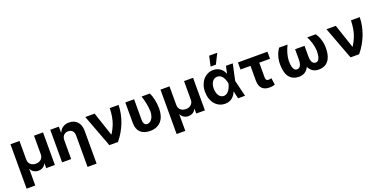

<svg xmlns="http://www.w3.org/2000/svg" viewBox="-15 -1801 5992 3021"><g transform="rotate(-20 2981.0 -291.0)"><path d="M60.4 -545.5H211.6V-232.2Q211.6 -207.7 220.5 -187.1Q229.4 -166.5 245.4 -151.8Q261.4 -137.1 283.7 -128.9Q306.1 -120.7 333.1 -120.7Q360.4 -120.7 382.8 -128.9Q405.2 -137.1 421.2 -151.8Q437.1 -166.5 446 -187.1Q454.9 -207.7 454.9 -232.2V-545.5H605.8V0H460.9V-77.4H456.7Q440 -41.9 407.1 -22.5Q374.3 -3.2 333.1 -3.2Q312.9 -3.2 294 -8.2Q275.2 -13.1 259.2 -22.5Q243.3 -32 230.6 -45.8Q218 -59.7 209.9 -77.4H205.6V197.8H60.4Z M726.9 -545.5H871.1V-449.2H877.5Q886.7 -473.4 902.2 -492.4Q917.6 -511.4 938.6 -524.9Q959.5 -538.4 985.4 -545.5Q1011.4 -552.6 1041.5 -552.6Q1084.5 -552.6 1119.3 -538.4Q1154.1 -524.1 1178.6 -497.7Q1203.1 -471.2 1216.4 -433.2Q1229.8 -395.2 1229.8 -347.3V204.5H1078.5V-320.3Q1078.5 -370.7 1053.1 -398.8Q1027.7 -426.8 981.5 -426.8Q958.8 -426.8 939.8 -419.4Q920.8 -411.9 907.1 -397.5Q893.5 -383.2 885.8 -362.4Q878.2 -341.6 878.2 -315.3V0H726.9Z M1313.2 -545.5H1469.5L1602.6 -148.4H1608.3Q1630 -183.6 1646.5 -215.7Q1663 -247.9 1675.1 -278.8Q1687.1 -309.7 1695.7 -340.2Q1704.2 -370.7 1709.7 -403.1Q1715.2 -435.4 1718.6 -470.5Q1721.9 -505.7 1723.7 -545.5H1870.7Q1869.3 -473.4 1855.1 -401.6Q1840.9 -329.9 1814.6 -260.7Q1788.4 -191.4 1750.2 -125.7Q1712 -60 1662.3 0H1518.1Z M2130.7 -545.5V-201.7Q2130.7 -175.1 2135.8 -157.3Q2141 -139.6 2149.7 -128.7Q2158.4 -117.9 2170.1 -113.3Q2181.8 -108.7 2194.6 -108.7Q2220.5 -108.7 2241.3 -123Q2262.1 -137.4 2276.6 -161Q2291.2 -184.7 2299 -215Q2306.8 -245.4 2306.8 -277Q2305.8 -309.7 2301.7 -344.3Q2297.6 -378.9 2290.8 -413.5Q2284.1 -448.2 2275 -481.7Q2266 -515.3 2255.3 -545.5H2394.5Q2405.9 -523.1 2416.2 -492.9Q2426.5 -462.7 2434.3 -427.7Q2442.1 -392.8 2446.7 -354.4Q2451.3 -316.1 2451.3 -277Q2451.3 -216.6 2437 -164.2Q2422.6 -111.9 2392 -73.2Q2361.5 -34.4 2313.7 -12.3Q2266 9.9 2199.2 9.9Q2150.6 9.9 2110.8 -2.7Q2071 -15.3 2042.8 -41.4Q2014.6 -67.5 1999.1 -107.6Q1983.7 -147.7 1983.7 -203.1V-545.5Z M2572.4 -545.5H2723.7V-232.2Q2723.7 -207.7 2732.6 -187.1Q2741.5 -166.5 2757.5 -151.8Q2773.4 -137.1 2795.8 -128.9Q2818.2 -120.7 2845.2 -120.7Q2872.5 -120.7 2894.9 -128.9Q2917.3 -137.1 2933.2 -151.8Q2949.2 -166.5 2958.1 -187.1Q2967 -207.7 2967 -232.2V-545.5H3117.9V0H2973V-77.4H2968.8Q2952.1 -41.9 2919.2 -22.5Q2886.4 -3.2 2845.2 -3.2Q2824.9 -3.2 2806.1 -8.2Q2787.3 -13.1 2771.3 -22.5Q2755.3 -32 2742.7 -45.8Q2730.1 -59.7 2721.9 -77.4H2717.7V197.8H2572.4Z M3218.8 -272.7Q3218.8 -334.9 3237 -386.4Q3255.3 -437.9 3287.3 -474.8Q3319.2 -511.7 3362.7 -532.1Q3406.2 -552.6 3456.3 -552.6Q3489.3 -552.6 3517.9 -543.5Q3546.5 -534.4 3570 -517.8Q3593.4 -501.1 3611.3 -477.5Q3629.3 -453.8 3640.6 -424.7H3643.1L3668.3 -545.5H3783L3723.7 -272.7L3790.1 0H3673.7L3645.2 -124.3H3642.4Q3631.4 -95.2 3614.3 -70.3Q3597.3 -45.5 3574 -27.2Q3550.8 -8.9 3520.8 1.4Q3490.8 11.7 3453.8 11.4Q3402.3 11 3359.2 -9.9Q3316.1 -30.9 3284.8 -68.4Q3253.6 -105.8 3236.2 -158Q3218.8 -210.2 3218.8 -272.7ZM3476.2 -111.5Q3495.4 -111.5 3511.7 -118.6Q3528.1 -125.7 3541.9 -137.8Q3555.8 -149.9 3566.9 -165.8Q3578.1 -181.8 3586.8 -199.6Q3595.5 -217.3 3601.6 -235.8Q3607.6 -254.3 3611.2 -271.3L3611.5 -272.7L3611.2 -274.1Q3607.6 -292.3 3602.3 -310.9Q3596.9 -329.5 3589.1 -347.1Q3581.3 -364.7 3571 -380.1Q3560.7 -395.6 3547.4 -407.1Q3534.1 -418.7 3517.6 -425.4Q3501.1 -432.2 3480.8 -432.2Q3453.8 -432.2 3432.4 -420.5Q3410.9 -408.7 3396 -387.6Q3381 -366.5 3373.2 -337.5Q3365.4 -308.6 3365.4 -273.8Q3365.4 -238.6 3373.4 -208.8Q3381.4 -179 3396 -157.5Q3410.5 -136 3430.9 -123.8Q3451.3 -111.5 3476.2 -111.5ZM3437.1 -616.8 3475.1 -785.5H3610.4L3526.3 -616.8Z M3864 -530.9H4358.3V-412.6H4177.9V-165.5Q4177.9 -149.5 4181.3 -138.8Q4184.7 -128.2 4190.7 -121.8Q4196.7 -115.4 4205.6 -112.9Q4214.5 -110.4 4225.1 -110.4Q4233.3 -110.4 4239.9 -111Q4246.4 -111.5 4252.1 -112.6Q4257.8 -113.6 4263.1 -114.9Q4268.5 -116.1 4274.1 -117.5L4289.4 -5.7Q4278.1 -1.1 4267.2 2Q4256.4 5 4245.2 6.7Q4234 8.5 4221.8 9.2Q4209.5 9.9 4195.3 9.9Q4156.6 9.9 4126.1 -0.9Q4095.5 -11.7 4074.4 -33.6Q4053.3 -55.4 4042.3 -88.6Q4031.2 -121.8 4031.2 -166.2V-412.6H3864Z M4551.8 -528.4H4693.2Q4663 -465.6 4644.9 -403.9Q4626.8 -342.3 4624.3 -277Q4624.3 -245.7 4628 -215.7Q4631.7 -185.7 4640.8 -162.3Q4649.9 -138.8 4664.6 -124.5Q4679.3 -110.1 4701.3 -110.1Q4717.7 -110.1 4731.9 -117.2Q4746.1 -124.3 4756.7 -139.9Q4767.4 -155.5 4773.8 -180.8Q4780.2 -206 4780.2 -242.2V-418.3H4937.9V-242.2Q4937.9 -206 4943.9 -180.8Q4949.9 -155.5 4960.6 -139.9Q4971.2 -124.3 4985.6 -117.2Q5000 -110.1 5016.7 -110.1Q5038 -110.1 5052.7 -124.1Q5067.5 -138.1 5076.5 -161.4Q5085.6 -184.7 5089.5 -214.7Q5093.4 -244.7 5093.4 -277Q5090.6 -342.3 5072.6 -404.1Q5054.7 -465.9 5024.1 -528.4H5167.3Q5182.2 -506 5195.8 -478.9Q5209.5 -451.7 5219.8 -420.1Q5230.1 -388.5 5236.3 -352.6Q5242.5 -316.8 5242.5 -277Q5242.5 -236.5 5237.7 -199.6Q5233 -162.6 5222.1 -130.9Q5211.3 -99.1 5194.1 -73Q5176.8 -46.9 5152.2 -28.6Q5127.5 -10.3 5095 -0.2Q5062.5 9.9 5021 9.9Q4966.3 9.9 4924.9 -16.5Q4883.5 -43 4858.7 -94.1Q4833.8 -43 4792.4 -16.5Q4751.1 9.9 4696.4 9.9Q4633.9 9.9 4591.6 -12.3Q4549.4 -34.4 4523.6 -73.2Q4497.9 -111.9 4487 -164.2Q4476.2 -216.6 4476.2 -277Q4476.2 -317.5 4482.4 -353.7Q4488.6 -389.9 4499.1 -421.5Q4509.6 -453.1 4523.3 -479.9Q4536.9 -506.7 4551.8 -528.4Z M5351.6 -545.5H5507.8L5641 -148.4H5646.7Q5668.3 -183.6 5684.8 -215.7Q5701.3 -247.9 5713.4 -278.8Q5725.5 -309.7 5734 -340.2Q5742.5 -370.7 5748 -403.1Q5753.6 -435.4 5756.9 -470.5Q5760.3 -505.7 5762.1 -545.5H5909.1Q5907.7 -473.4 5893.5 -401.6Q5879.3 -329.9 5853 -260.7Q5826.7 -191.4 5788.5 -125.7Q5750.4 -60 5700.6 0H5556.5Z"/></g></svg>

Font: Cannonade
Style: Bold
Weight: 700
Designer: Rasmus Andersson
Foundry: rsms
Version: Version 3.012;git-f93a4a705